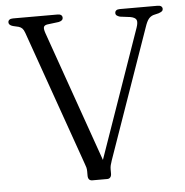

<svg xmlns="http://www.w3.org/2000/svg" viewBox="-51 -749 770 799"><g transform="rotate(-5 334.0 -350.0)"><path d="M458.5 -685Q458.5 -692 463.5 -696Q468.5 -700 478.5 -700H636Q646.5 -700 651.5 -696Q656.5 -692 656.5 -685Q656.5 -679 652.2 -675.5Q648 -672 638 -668.5L615.5 -663Q603.5 -659 595.5 -649Q587.5 -639 580 -616.5L390.5 -76Q386.5 -64.5 384.5 -56.2Q382.5 -48 382.5 -39.5V-21Q382.5 -11 377.8 -5.5Q373 0 365 0H303Q293.5 0 289 -5.5Q284.5 -11 284.5 -21.5V-39.5Q284.5 -48 282.5 -55.8Q280.5 -63.5 276 -75L78 -636Q73.5 -648.5 68 -654.2Q62.5 -660 53 -663L29.5 -668.5Q12 -673.5 12 -685Q12 -692 17.2 -696Q22.5 -700 32.5 -700H218.5Q228.5 -700 233.5 -696Q238.5 -692 238.5 -685Q238.5 -678.5 234 -674.5Q229.5 -670.5 220.5 -668.5L172.5 -662.5Q160.5 -660.5 157.8 -653.2Q155 -646 161.5 -627L364 -52L337 -32.5L541.5 -617Q549 -639 544.5 -649Q540 -659 520 -663L476.5 -668.5Q468 -671 463.2 -674.8Q458.5 -678.5 458.5 -685Z"/></g></svg>

Font: Fraunces 48pt Soft Wonky Light
Style: Regular
Weight: 300
Version: Version 1.000;[b76b70a41]